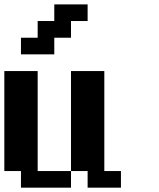

<svg xmlns="http://www.w3.org/2000/svg" viewBox="-20 -866 732 886"><path d="M76.7 0V-76.7H0V-538.1H153.8V-76.7H307.6V0ZM384.3 0V-76.7H307.6V-538.1H461.4V-76.7H538.1V0ZM76.7 -615.2V-691.9H153.8V-769H230.5V-845.7H384.3V-769H307.6V-691.9H230.5V-615.2Z"/></svg>

Font: Good Old DOS
Style: Regular
Weight: 400
Designer: Vasily Draigo
Foundry: Vasily Draigo
Version: 1.0